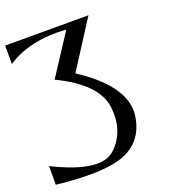

<svg xmlns="http://www.w3.org/2000/svg" viewBox="-135 -835 854 949"><g transform="rotate(-20 292.0 -360.5)"><path d="M0 -732H438L279 -484C419.7 -392.7 489 -299.7 487 -205C480.3 -117.7 442.2 -56.7 372.5 -22C302.8 12.7 178.7 20 0 0V-98C157.3 -20 263.7 -6.8 319 -58.5C374.3 -110.2 397.3 -178.8 388 -264.5C378.7 -350.2 306.7 -425.3 172 -490L311 -703C185 -711.7 81.3 -689 0 -635Z"/></g></svg>

Font: Neocyr
Style: Regular
Weight: 400
Designer: Viktar Palstsiuk <vipals@gmail.com>
Version: 1.00